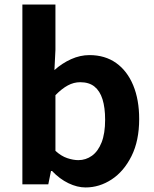

<svg xmlns="http://www.w3.org/2000/svg" viewBox="-20 -818 684 852"><path d="M359.7 13.8Q322.7 13.8 283.7 -5Q244.7 -23.8 210.9 -59.2H206.3L194.3 0H79.3V-797.9H226V-596.7L221.5 -507Q255.4 -537.4 295.6 -555.5Q335.8 -573.5 377 -573.5Q445.9 -573.5 495.3 -538.5Q544.6 -503.4 571.1 -439.5Q597.6 -375.6 597.6 -289.7Q597.6 -193.7 563.6 -125.4Q529.5 -57.1 475.3 -21.7Q421.2 13.8 359.7 13.8ZM327.6 -107.4Q361 -107.4 388.1 -126.9Q415.2 -146.4 430.9 -186.2Q446.5 -226.1 446.5 -286.6Q446.5 -340.3 434.9 -377.5Q423.2 -414.6 399.1 -433.9Q375.1 -453.2 335.8 -453.2Q307.5 -453.2 281.1 -439Q254.7 -424.9 226 -395.7V-148.7Q251.5 -125.3 278.4 -116.3Q305.2 -107.4 327.6 -107.4Z"/></svg>

Font: Noto Sans TC
Style: Regular
Weight: 100
Designer: Ryoko NISHIZUKA 西塚涼子 (kana, bopomofo & ideographs); Paul D. Hunt (Latin, Greek & Cyrillic); Sandoll Communications 산돌커뮤니
Foundry: Adobe
Version: Version 2.004;hotconv 1.0.118;makeotfexe 2.5.65603